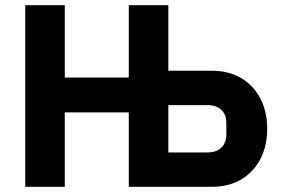

<svg xmlns="http://www.w3.org/2000/svg" viewBox="-20 -718 1080 738"><path d="M77 0V-698H229V-420H475V-698H627V-446H795Q860 -446 907.5 -417.5Q955 -389 981 -339Q1007 -289 1007 -223Q1007 -157 981 -107Q955 -57 907.5 -28.5Q860 0 795 0H475V-286H229V0ZM627 -132H777Q800 -132 816 -140Q832 -148 841 -163.5Q850 -179 850 -201V-245Q850 -268 841 -283Q832 -298 816 -306Q800 -314 777 -314H627Z"/></svg>

Font: IBM Plex Sans
Style: Regular
Weight: 400
Designer: Mike Abbink, Paul van der Laan, Pieter van Rosmalen
Foundry: Bold Monday
Version: Version 3.201